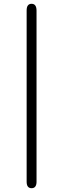

<svg xmlns="http://www.w3.org/2000/svg" viewBox="-20 -769 335 1009"><path d="M120 186V-714Q120 -749 146 -749Q172 -749 172 -713V188Q171 220 146 220Q120 220 120 186Z"/></svg>

Font: Coval
Style: Light
Weight: 300
Foundry: Context Ltd
Version: Version 001.000